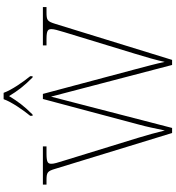

<svg xmlns="http://www.w3.org/2000/svg" viewBox="25 -996 971 1061"><g transform="rotate(-90 510.5 -465.5)"><path d="M401 -784V-771H408C458 -821 480 -852 510 -901C540 -852 563 -821 613 -771H620V-784C589 -822 544 -886 528 -931H493C477 -886 432 -822 401 -784ZM108 -646 306 0H334L507 -669L682 0H710L909 -645C923 -690 929 -694 974 -694H1002V-714H790V-694H825C875 -694 880 -685 880 -666C880 -652 874 -632 863 -595L744 -205C726 -147 708 -84 699 -41C688 -92 674 -143 657 -208L522 -714H494L354 -189C339 -135 332 -96 320 -40C305 -100 298 -126 279 -189L154 -595C142 -633 136 -653 136 -666C136 -685 141 -694 191 -694H232V-714H21V-694H43C88 -694 95 -690 108 -646Z"/></g></svg>

Font: Noto Serif Malayalam Thin
Style: Regular
Weight: 100
Designer: Indian type Foundry, Jelle Bosma, Monotype Design Team
Foundry: Monotype Imaging Inc.
Version: Version 2.104